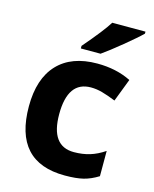

<svg xmlns="http://www.w3.org/2000/svg" viewBox="-116 -844 746 932"><g transform="rotate(15 257.0 -378.0)"><path d="M216 -619Q303 -720 331 -766H498V-756Q473 -731 412 -681Q351 -631 315 -606H216ZM45 -270Q45 -409 114.5 -482.5Q184 -556 313 -556Q409 -556 483 -519L439 -404Q399 -420 370 -428Q341 -436 313 -436Q197 -436 197 -271Q197 -111 313 -111Q356 -111 392.5 -122Q429 -133 466 -158V-31Q429 -8 393 1Q357 10 300 10Q45 10 45 -270Z"/></g></svg>

Font: OpenSansMMV
Style: Bold
Weight: 700
Foundry: Ascender Corporation
Version: Version 4.001